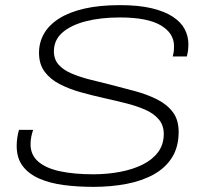

<svg xmlns="http://www.w3.org/2000/svg" viewBox="-20 -717 801 748"><path d="M344 11Q283 11 229 4Q175 -3 133.5 -21Q92 -39 68.5 -70Q45 -101 45 -149Q45 -165 47.5 -181.5Q50 -198 54 -211H109Q105 -199 102 -185Q99 -171 99 -155Q99 -113 129.5 -87Q160 -61 215 -49.5Q270 -38 343 -38Q398 -38 448 -47.5Q498 -57 536 -76Q574 -95 596 -124.5Q618 -154 618 -195Q618 -229 598.5 -252Q579 -275 546 -289.5Q513 -304 471.5 -314.5Q430 -325 385 -335Q340 -345 295 -357.5Q250 -370 213 -389Q176 -408 154 -437.5Q132 -467 132 -511Q132 -552 151.5 -586Q171 -620 210.5 -645Q250 -670 309 -683.5Q368 -697 447 -697Q520 -697 570.5 -685Q621 -673 653 -652Q685 -631 699.5 -603.5Q714 -576 714 -544Q714 -535 713 -524.5Q712 -514 708 -497H653Q657 -513 657.5 -522Q658 -531 658 -537Q658 -588 606 -618.5Q554 -649 447 -649Q372 -649 314 -634Q256 -619 223 -590Q190 -561 190 -517Q190 -486 208 -465.5Q226 -445 257 -431.5Q288 -418 326.5 -408Q365 -398 407 -388Q458 -375 506 -362Q554 -349 592.5 -329.5Q631 -310 653.5 -280Q676 -250 676 -203Q676 -145 650.5 -104Q625 -63 579 -37.5Q533 -12 472.5 -0.5Q412 11 344 11Z"/></svg>

Font: Archivo SemiExpanded Thin
Style: Italic
Weight: 250
Width: 6
Italic angle: -10°
Designer: Hector Gatti
Foundry: Omnibus-Type
Version: Version 2.001